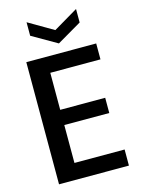

<svg xmlns="http://www.w3.org/2000/svg" viewBox="-135 -996 785 1072"><g transform="rotate(-15 257.5 -460.5)"><path d="M69 0ZM69 0ZM473 0H69V-706H473V-614H183V-400H443V-312H183V-93H473ZM272 -760 128 -843V-921L272 -837L414 -921V-843Z"/></g></svg>

Font: Ulagadi Sans Medium
Style: Regular
Weight: 500
Designer: Ninad Kale (Devanagari), Jonny Pinhorn (Latin)
Foundry: Indian Type Foundry
Version: Version 3.01;March 29, 2020;FontCreator 12.0.0.2522 64-bit; 